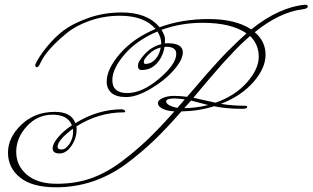

<svg xmlns="http://www.w3.org/2000/svg" viewBox="-20 -756 1330 817"><path d="M866 -309 793 -328 764 -296Q814 -296 866 -309ZM722 -337Q687 -337 687 -324Q687 -316 700 -308.5Q713 -301 735 -297L766 -333Q738 -337 722 -337ZM598 -484Q623 -484 641 -504Q659 -524 664 -554Q635 -547 613.5 -525.5Q592 -504 592 -494Q592 -484 598 -484ZM225 -131Q225 -120 242.5 -120Q260 -120 275.5 -143.5Q291 -167 291 -196Q291 -204 290 -208Q225 -160 225 -131ZM803 -340 897 -319Q980 -348 1030.5 -405Q1081 -462 1081 -514.5Q1081 -567 1044 -603Q1003 -567 978.5 -540.5Q954 -514 941 -500.5Q928 -487 905 -460Q882 -433 872.5 -422.5Q863 -412 836.5 -380Q810 -348 803 -340ZM687 -557 680 -556Q673 -514 647 -486Q621 -458 583 -458Q567 -458 567 -476.5Q567 -495 596.5 -526.5Q626 -558 666 -568V-573Q666 -596 650 -622Q562 -585 510 -524.5Q458 -464 458 -415Q458 -360 521.5 -360Q585 -360 657.5 -421.5Q730 -483 730 -527Q730 -557 687 -557ZM1279 -736Q1288 -736 1290 -729Q1290 -720 1271 -717Q1170 -705 1064 -619Q1110 -580 1110 -523Q1110 -466 1058.5 -407Q1007 -348 920 -314Q968 -306 1022 -306Q1032 -306 1032 -301Q1032 -293 1011 -293Q941 -293 891 -304Q825 -283 752 -282Q689 -210 636 -159Q583 -108 516 -58Q380 41 219 41Q117 41 65.5 -0.5Q14 -42 14 -106.5Q14 -171 71 -225.5Q128 -280 214 -280Q283 -280 301 -232Q396 -291 500 -291Q513 -288 513 -281Q513 -278 508 -278Q399 -278 305 -218Q306 -214 306 -204Q306 -168 284 -135.5Q262 -103 233 -103Q204 -103 204 -125Q204 -144 226.5 -171Q249 -198 286 -223Q268 -268 203.5 -268Q139 -268 94 -218.5Q49 -169 49 -110Q49 -51 94.5 -12.5Q140 26 221 26Q302 26 368 2.5Q434 -21 496.5 -68Q559 -115 609.5 -163.5Q660 -212 722 -282Q689 -284 670.5 -294Q652 -304 652 -317Q652 -330 672.5 -339Q693 -348 720.5 -348Q748 -348 776 -344Q785 -354 817 -391.5Q849 -429 861 -442.5Q873 -456 900.5 -486.5Q928 -517 945 -534Q1001 -590 1029 -614Q964 -659 842 -659Q750 -659 667 -629Q682 -605 682 -590Q682 -575 681 -571Q685 -572 694 -572Q758 -572 758 -533Q758 -501 718 -456Q678 -411 619 -377Q560 -343 517 -343Q474 -343 454 -361Q434 -379 434 -409Q434 -462 490.5 -527.5Q547 -593 642 -633Q593 -689 491 -689Q422 -689 361.5 -667.5Q301 -646 264 -615Q186 -551 158 -500L147 -478Q142 -470 136 -470Q130 -470 130 -481Q144 -513 178 -555Q212 -597 250 -626Q288 -655 354.5 -679Q421 -703 498 -703Q607 -703 659 -640Q754 -675 868 -675Q982 -675 1049 -631Q1168 -726 1279 -736Z"/></svg>

Font: Miss Fajardose
Style: Regular
Weight: 400
Version: Version 1.000